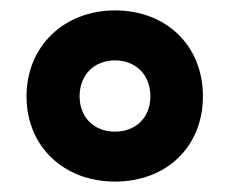

<svg xmlns="http://www.w3.org/2000/svg" viewBox="-20 -744 442 369"><path d="M201 -395C300 -395 370 -462 370 -559C370 -656 300 -724 201 -724C103 -724 31 -655 31 -559C31 -462 103 -395 201 -395ZM201 -491C162 -491 133 -517 133 -559C133 -601 162 -628 201 -628C240 -628 269 -601 269 -559C269 -517 240 -491 201 -491Z"/></svg>

Font: Noto Sans Sinhala UI SemiCondensed ExtraBold
Style: Regular
Weight: 800
Width: 4
Designer: Jelle Bosma - Monotype Design Team
Foundry: Monotype Imaging Inc.
Version: Version 2.006